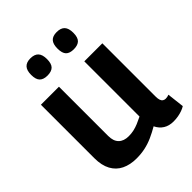

<svg xmlns="http://www.w3.org/2000/svg" viewBox="-213 -871 1001 1001"><g transform="rotate(-45 287.0 -370.5)"><path d="M207 10Q160 10 125 -7Q90 -24 71 -59Q52 -94 52 -147V-541H185V-178Q185 -140 204.5 -120.5Q224 -101 260 -101Q280 -101 298 -105Q316 -109 334 -116.5Q352 -124 372 -134V-541H505V-149Q505 -132 508.5 -122Q512 -112 519 -107.5Q526 -103 535 -103Q547 -103 559 -108L570 -13Q559 -6 545 -1Q531 4 514.5 7Q498 10 480 10Q447 10 424 -4.5Q401 -19 388 -46Q359 -29 330 -16Q301 -3 271 3.5Q241 10 207 10ZM378 -624Q348 -624 334 -638.5Q320 -653 320 -687Q320 -720 334 -735.5Q348 -751 378 -751Q408 -751 422.5 -735.5Q437 -720 437 -687Q437 -653 422.5 -638.5Q408 -624 378 -624ZM184 -624Q155 -624 140.5 -638.5Q126 -653 126 -687Q126 -720 140.5 -735.5Q155 -751 184 -751Q214 -751 228.5 -735.5Q243 -720 243 -687Q243 -653 228.5 -638.5Q214 -624 184 -624Z"/></g></svg>

Font: Georama ExtraCondensed Thin SemiBold
Style: Regular
Weight: 600
Version: Version 1.001